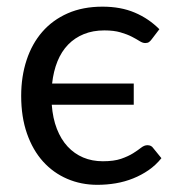

<svg xmlns="http://www.w3.org/2000/svg" viewBox="-20 -534 522 562"><path d="M424 -419Q420 -413.5 416 -410.8Q412 -408 405 -408Q397.5 -408 388.5 -413.8Q379.5 -419.5 366 -426.5Q352.5 -433.5 333 -439.2Q313.5 -445 285.5 -445Q252 -445 225.5 -434.2Q199 -423.5 179.5 -403.5Q160 -383.5 148.2 -354.5Q136.5 -325.5 132.5 -289.5H371.5V-227.5H131.5Q134.5 -187.5 146.5 -156.8Q158.5 -126 178 -105Q197.5 -84 223.5 -73Q249.5 -62 281 -62Q313.5 -62 334.5 -69.2Q355.5 -76.5 369.8 -85.5Q384 -94.5 393.2 -101.8Q402.5 -109 411.5 -109Q423 -109 428.5 -100.5L452.5 -71Q436 -50.5 415 -36Q394 -21.5 369.8 -11.8Q345.5 -2 319 2.5Q292.5 7 265 7Q217.5 7 176.8 -10.5Q136 -28 106 -61.2Q76 -94.5 59 -143Q42 -191.5 42 -253.5Q42 -310 57.8 -358Q73.5 -406 103.8 -440.8Q134 -475.5 178.2 -495Q222.5 -514.5 280 -514.5Q333.5 -514.5 374.2 -497.2Q415 -480 446.5 -448.5Z"/></svg>

Font: Lato
Style: Regular
Weight: 400
Designer: Lukasz Dziedzic with Adam Twardoch and Botio Nikoltchev
Foundry: tyPoland Lukasz Dziedzic
Version: Version 2.010; 2014-09-01; http://www.latofonts.com/; ttfaut